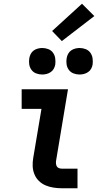

<svg xmlns="http://www.w3.org/2000/svg" viewBox="-20 -1008 540 1028"><path d="M312 0Q289 0 266.5 -3.5Q244 -7 224 -15.5Q204 -24 188.5 -39Q173 -54 164.5 -74.5Q156 -95 155 -117.5Q154 -140 158 -163L202 -425H96V-530H344L280 -146Q279 -138 280 -130Q281 -122 285 -116Q289 -110 296.5 -107.5Q304 -105 312 -105H395V0ZM406 -609Q389 -609 373.5 -615Q358 -621 348.5 -634Q339 -647 336.5 -663.5Q334 -680 337 -697Q339 -709 345 -720Q351 -731 361 -738Q371 -745 383 -748Q395 -751 406 -751Q423 -751 438.5 -745Q454 -739 463.5 -726Q473 -713 475.5 -696.5Q478 -680 476 -663Q474 -651 468 -640Q462 -629 451.5 -622Q441 -615 429.5 -612Q418 -609 406 -609ZM206 -609Q189 -609 173.5 -615Q158 -621 148.5 -634Q139 -647 136.5 -663.5Q134 -680 137 -697Q139 -709 145 -720Q151 -731 161 -738Q171 -745 183 -748Q195 -751 206 -751Q223 -751 238.5 -745Q254 -739 263.5 -726Q273 -713 275.5 -696.5Q278 -680 276 -663Q274 -651 268 -640Q262 -629 251.5 -622Q241 -615 229.5 -612Q218 -609 206 -609ZM311 -788 259 -842 419 -988 485 -922Z"/></svg>

Font: Iosevka Slab Extrabold Oblique
Style: Regular
Weight: 800
Italic angle: -9°
Monospace: yes
Designer: Belleve Invis
Foundry: Belleve Invis
Version: Version 11.1.1; ttfautohint (v1.8.3)